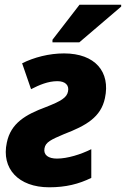

<svg xmlns="http://www.w3.org/2000/svg" viewBox="-20 -786 535 816"><path d="M203 -617V-606H317L495 -758V-766H318ZM189 10C260 10 315 -4 368 -30V-152C324 -130 267 -112 222 -112C186 -112 164 -127 169 -155C173 -182 198 -193 252 -216C346 -252 409 -288 426 -369C450 -480 385 -559 252 -559C188 -559 124 -542 74 -517L112 -407C147 -425 184 -441 224 -441C257 -441 275 -424 269 -397C264 -371 239 -356 175 -331C89 -299 26 -263 9 -180C-15 -70 58 10 189 10Z"/></svg>

Font: Noto Sans SemiCondensed ExtraBold
Style: Italic
Weight: 800
Width: 4
Italic angle: -12°
Designer: Monotype Design Team
Foundry: Monotype Imaging Inc.
Version: Version 2.013